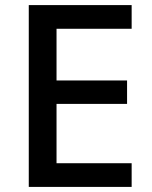

<svg xmlns="http://www.w3.org/2000/svg" viewBox="-20 -734 595 754"><path d="M497 0H93V-714H497V-621H202V-418H479V-326H202V-93H497Z"/></svg>

Font: Noto Sans Lao Medium
Style: Regular
Weight: 500
Designer: Monotype Design Team
Foundry: Monotype Imaging Inc.
Version: Version 2.003; ttfautohint (v1.8.4.7-5d5b)